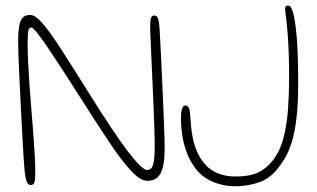

<svg xmlns="http://www.w3.org/2000/svg" viewBox="-20 -639 1136 688"><path d="M89.5 24Q81 24 76 11.8Q71 -0.5 68.5 -23Q67 -35.5 64.8 -70.2Q62.5 -105 60 -152.8Q57.5 -200.5 54.8 -252.8Q52 -305 49.8 -353.8Q47.5 -402.5 46.2 -439Q45 -475.5 45 -490.5Q45 -522.5 48.2 -543.5Q51.5 -564.5 60.8 -575Q70 -585.5 88.5 -585.5Q106 -585.5 131.2 -556.8Q156.5 -528 197 -465.8Q237.5 -403.5 300.5 -302.5Q391.5 -157 440.5 -93.5Q489.5 -30 506.5 -30Q516 -30 522.2 -36.5Q528.5 -43 531.5 -63Q534.5 -83 534.5 -123.5Q534.5 -141 533.2 -176.5Q532 -212 530.2 -257.2Q528.5 -302.5 526.2 -349.5Q524 -396.5 522.2 -438Q520.5 -479.5 519.2 -507.8Q518 -536 518 -542.5Q518 -567.5 521.5 -575.5Q525 -583.5 533 -583.5Q536.5 -583.5 539.5 -581.8Q542.5 -580 544.8 -575.5Q547 -571 548.8 -562.2Q550.5 -553.5 551.5 -540Q552.5 -528.5 554 -496.8Q555.5 -465 557.8 -421.2Q560 -377.5 562 -329.5Q564 -281.5 566 -236.5Q568 -191.5 569 -156.8Q570 -122 570 -105.5Q570 -68.5 564.2 -42.8Q558.5 -17 545 -4Q531.5 9 507.5 9Q482.5 9 448.5 -28Q414.5 -65 371.2 -130Q328 -195 275 -278Q242 -330 211.5 -377.2Q181 -424.5 156.2 -461.2Q131.5 -498 114.8 -519.2Q98 -540.5 92.5 -540.5Q84 -540.5 81.5 -529Q79 -517.5 79 -482.5Q79 -451 81 -411.5Q83 -372 86 -329Q89 -286 92.8 -242.2Q96.5 -198.5 99.5 -157.8Q102.5 -117 104.5 -82.5Q106.5 -48 106.5 -23Q106.5 7 103 15.5Q99.5 24 89.5 24ZM825 28.5Q797 28.5 771.2 22Q745.5 15.5 724.5 3.2Q703.5 -9 689 -25Q667.5 -49.5 654 -80.8Q640.5 -112 634.5 -146.2Q628.5 -180.5 628.5 -214Q628.5 -226 629.5 -234.8Q630.5 -243.5 632.5 -249.5Q634.5 -255.5 637.5 -258.2Q640.5 -261 645 -261Q653 -261 657 -251.5Q661 -242 662.5 -214.5Q664.5 -178 670 -148.8Q675.5 -119.5 686.5 -94.5Q707 -49.5 741 -28Q775 -6.5 825 -6.5Q874.5 -6.5 904.5 -20.8Q934.5 -35 957.5 -64Q983 -96.5 995.5 -143.8Q1008 -191 1012 -246.8Q1016 -302.5 1016 -359.5Q1016 -411.5 1014.5 -450.2Q1013 -489 1011 -516.5Q1009 -544 1006.8 -562Q1004.5 -580 1003 -590.8Q1001.5 -601.5 1001.5 -607.5Q1001.5 -613 1003.5 -615.5Q1005.5 -618 1008 -618.5Q1010.5 -619 1012.5 -619Q1018 -619 1020.8 -615.2Q1023.5 -611.5 1026.5 -604Q1030.5 -594.5 1033.8 -578.8Q1037 -563 1039.8 -540.5Q1042.5 -518 1044.5 -488.5Q1046.5 -459 1047.5 -422.8Q1048.5 -386.5 1048.5 -342.5Q1048.5 -266 1042.2 -214.2Q1036 -162.5 1025.2 -128.8Q1014.5 -95 1001.2 -72.8Q988 -50.5 974 -33.5Q944.5 3 904 15.8Q863.5 28.5 825 28.5Z"/></svg>

Font: Gluten Thin Thin
Style: Regular
Weight: 250
Version: Version 1.300